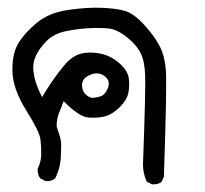

<svg xmlns="http://www.w3.org/2000/svg" viewBox="-20 -271 540 505"><path d="M379.9 213.9 366.2 207Q354.5 182.6 356.4 152.3Q363.3 -36.1 361.8 -73.2Q360.4 -110.4 349.6 -131.8Q338.9 -153.3 313 -173.8Q287.1 -194.3 264.2 -196.3Q241.2 -198.2 212.9 -196.8Q184.6 -195.3 153.3 -189Q122.1 -182.6 103 -163.6Q84 -144.5 74.7 -125Q65.4 -105.5 67.9 -85Q70.3 -64.5 76.2 -48.3Q82 -32.2 90.8 -15.6Q103.5 -37.1 116.7 -56.6Q129.9 -76.2 149.4 -99.6Q168.9 -123 191.4 -129.4Q213.9 -135.7 242.2 -130.4Q270.5 -125 293 -105.5Q315.4 -85.9 318.4 -66.9Q321.3 -47.9 317.9 -28.3Q314.5 -8.8 295.4 10.3Q276.4 29.3 257.3 34.7Q238.3 40 212.9 38.1Q187.5 36.1 147.5 -4.9Q140.6 11.7 134.8 27.3Q128.9 43 128.9 61.5Q138.7 89.8 140.1 99.6Q141.6 109.4 140.1 140.6Q138.7 171.9 125 198.2Q114.3 207 99.6 205.1L85.9 198.2Q78.1 187.5 79.1 172.9Q87.9 155.3 88.4 135.7Q88.9 116.2 86.4 95.7Q84 75.2 48.8 19Q13.7 -37.1 12.7 -83.5Q11.7 -129.9 28.3 -157.2Q44.9 -184.6 76.7 -210.9Q108.4 -237.3 157.7 -244.6Q207 -252 246.6 -250.5Q286.1 -249 309.1 -242.2Q332 -235.4 358.9 -206.1Q385.7 -176.8 399.9 -149.9Q414.1 -123 416.5 -81.1Q418.9 -39.1 411.1 193.4L405.3 207Q395.5 214.8 379.9 213.9ZM247.1 -18.6Q258.8 -24.4 264.6 -42Q270.5 -59.6 254.4 -71.3Q238.3 -83 217.3 -74.2Q196.3 -65.4 195.8 -48.8Q195.3 -32.2 205.6 -22.5Q215.8 -12.7 226.1 -13.7Q236.3 -14.6 247.1 -18.6Z"/></svg>

Font: JasonHandwriting4
Style: Regular
Weight: 400
Version: Version 1.01.21